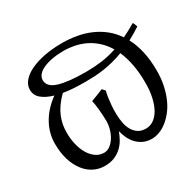

<svg xmlns="http://www.w3.org/2000/svg" viewBox="-140 -784 981 959"><g transform="rotate(-30 350.5 -304.5)"><path d="M358.9 -439Q404.8 -439 448 -444.6Q491.2 -450.2 537.1 -465.3Q516.6 -499.5 490.2 -522.9Q463.9 -546.4 434.6 -560.3Q405.3 -574.2 374.3 -580.3Q343.3 -586.4 314 -586.4Q278.3 -586.4 248.3 -581.1Q218.3 -575.7 196.3 -565.9Q174.3 -556.2 162.1 -542.2Q149.9 -528.3 149.9 -511.2Q149.9 -472.2 203.4 -455.6Q256.8 -439 358.9 -439ZM587.9 -243.7Q587.9 -303.7 578.6 -350.8Q569.3 -397.9 553.2 -434.6Q523.4 -423.3 495.1 -416Q466.8 -408.7 439.2 -404.5Q411.6 -400.4 384.8 -398.9Q357.9 -397.5 331.5 -397.5Q296.9 -397.5 265.1 -399.4Q233.4 -401.4 205.1 -406.2Q181.6 -382.8 165.8 -360.4Q149.9 -337.9 140.4 -315.4Q130.9 -293 126.7 -270.3Q122.6 -247.6 122.6 -223.6Q122.6 -189 130.1 -156.5Q137.7 -124 152.3 -99.1Q167 -74.2 188 -59.1Q209 -43.9 235.8 -43.9Q253.4 -43.9 269.3 -55.4Q285.2 -66.9 297.1 -85.2Q309.1 -103.5 316.2 -127Q323.2 -150.4 323.7 -174.3Q323.7 -192.4 322.5 -210.9Q321.3 -229.5 319.6 -246.3Q317.9 -263.2 315.7 -276.6Q313.5 -290 311.5 -297.4Q332.5 -305.2 349.9 -312Q367.2 -318.8 382.8 -325.2Q384.8 -322.8 387.2 -320.1Q389.6 -317.4 392.1 -314.9Q394.5 -312.5 397 -309.6Q392.6 -292.5 389.6 -272Q387.2 -254.4 385 -230Q382.8 -205.6 383.8 -177.2Q384.3 -152.8 388.9 -128.9Q393.6 -105 404.3 -86.2Q415 -67.4 432.6 -55.7Q450.2 -43.9 477.1 -43.9Q500.5 -43.9 520.8 -57.6Q541 -71.3 555.9 -96.9Q570.8 -122.6 579.3 -159.7Q587.9 -196.8 587.9 -243.7ZM43.9 -206.5Q43.9 -238.8 52.5 -268.3Q61 -297.9 76.7 -324.5Q92.3 -351.1 114 -374Q135.7 -397 162.1 -416Q119.6 -428.2 95 -449Q70.3 -469.7 70.3 -501.5Q70.3 -528.3 89.4 -550.8Q108.4 -573.2 142.6 -589.6Q176.8 -606 223.6 -615Q270.5 -624 326.2 -624Q368.2 -624 408.7 -616.9Q449.2 -609.9 485.6 -594.2Q522 -578.6 553.2 -554Q584.5 -529.3 607.9 -494.1Q625.5 -502.4 643.8 -512.2Q662.1 -522 681.6 -533.7Q685.1 -531.2 688 -522.9Q690.9 -514.6 693.4 -507.8Q675.3 -495.6 658.2 -485.6Q641.1 -475.6 624.5 -466.8Q645 -428.2 656.2 -379.2Q667.5 -330.1 667.5 -268.1Q667.5 -221.7 658.9 -182.6Q650.4 -143.6 636.2 -112.1Q622.1 -80.6 603 -56.9Q584 -33.2 563 -17.1Q542 -1 520 7.1Q498 15.1 478 15.1Q450.7 15.1 429.4 5.4Q408.2 -4.4 392.8 -20.5Q377.4 -36.6 367.4 -57.4Q357.4 -78.1 352.1 -100.6Q344.2 -79.1 332.5 -58.3Q320.8 -37.6 303.2 -21.2Q285.6 -4.9 261.7 5.1Q237.8 15.1 205.6 15.1Q171.9 15.1 142.6 0.2Q113.3 -14.6 91.3 -43.2Q69.3 -71.8 56.6 -112.8Q43.9 -153.8 43.9 -206.5Z"/></g></svg>

Font: Gentium Unicode
Style: Regular
Weight: 400
Version: Version 1.009